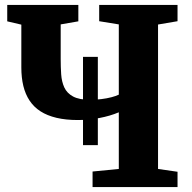

<svg xmlns="http://www.w3.org/2000/svg" viewBox="-20 -763 784 783"><path d="M318.5 -171V-531H379V-171ZM464.5 -305Q429 -290 385.5 -281.8Q342 -273.5 297.5 -273.5Q248.5 -273.5 210.5 -282.5Q172.5 -291.5 145.2 -309Q118 -326.5 100.8 -352.5Q83.5 -378.5 75.2 -412.5Q67 -446.5 67 -488V-662.5L9.5 -676V-743H299.5V-676L227.5 -663.5V-522Q227.5 -489.5 229.5 -459.8Q231.5 -430 242.2 -406.5Q253 -383 278 -369.5Q303 -356 348 -356Q370.5 -356 393 -358.8Q415.5 -361.5 434.5 -366.5Q453.5 -371.5 464.5 -377V-663.5L384.5 -676.5V-743H704V-676.5L624.5 -663V-74L704 -62.5V0H357.5V-63.5L464.5 -74Z"/></svg>

Font: Merriweather ExtraBold
Style: Regular
Weight: 800
Version: Version 2.100